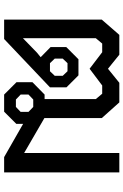

<svg xmlns="http://www.w3.org/2000/svg" viewBox="146 -744 598 930"><g transform="rotate(90 445.0 -279.0)"><path d="M815 -558V0H741L580 -92V-59L521 0H438L378 -60V-137L438 -196H460V-444L434 -475H394L313 -414L233 -475H191L165 -444V-91L235 -159L257 -177L208 -225V-301L267 -360H345L403 -302V-222L169 0H75V-473L149 -558H245L313 -503L381 -558H476L552 -473V-195L721 -97V-558ZM264 -245 286 -222H325L347 -245V-284L325 -307H286L264 -284ZM522 -118 498 -141H462L438 -118V-80L462 -57H498L522 -80Z"/></g></svg>

Font: Chakra Petch Medium
Style: Regular
Weight: 500
Designer: Katatrad Aksorn Co.,Ltd.
Foundry: Cadson Demak Co.,Ltd.
Version: Version 1.000; ttfautohint (v1.6)